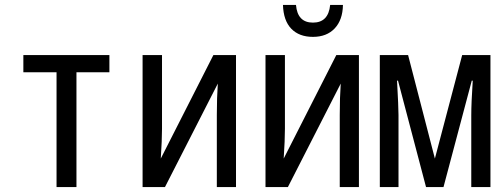

<svg xmlns="http://www.w3.org/2000/svg" viewBox="-20 -761 2040 781"><path d="M210 -467H75V-537H425V-467H291V0H210Z M560 -537H639V-237Q639 -191 634 -116L848 -537H940V0H862V-293Q862 -364 866 -421L651 0H560Z M1060 -537H1139V-237Q1139 -191 1134 -116L1348 -537H1440V0H1362V-293Q1362 -364 1366 -421L1151 0H1060ZM1131 -741H1184Q1190 -669 1253 -669Q1316 -669 1323 -741H1375Q1374 -680 1341.5 -645.5Q1309 -611 1253 -611Q1197 -611 1165 -644Q1133 -677 1131 -741Z M1525 -537H1640L1749 -116L1860 -537H1975V0H1897V-291Q1897 -342 1903 -433H1899L1784 0H1713L1599 -433H1595Q1601 -325 1601 -293V0H1525Z"/></svg>

Font: Noto Sans Mono UI Cond
Style: Regular
Weight: 400
Width: 3
Monospace: yes
Designer: Monotype Design team
Foundry: Monotype Imaging Inc.
Version: Version 1.000